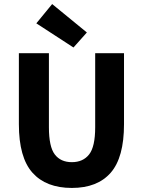

<svg xmlns="http://www.w3.org/2000/svg" viewBox="-20 -914 705 946"><path d="M334 12Q207 12 140 -63Q73 -138 73 -302V-652H221V-287Q221 -191 250 -153Q279 -115 334 -115Q389 -115 419 -153Q449 -191 449 -287V-652H591V-302Q591 -138 525.5 -63Q460 12 334 12ZM342 -680 159 -799 237 -894 408 -754Z"/></svg>

Font: hySource Sans Pro
Style: Bold
Weight: 700
Designer: Paul D. Hunt
Foundry: Adobe Systems Incorporated
Version: Version 2.021;PS 2.000;hotconv 1.0.86;makeotf.lib2.5.63406